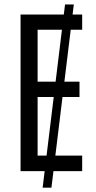

<svg xmlns="http://www.w3.org/2000/svg" viewBox="-20 -780 439 875"><path d="M316.4 -759.8 214.4 75.2H174.3L276.4 -759.8ZM354.5 0H73.7V-713.9H354.5V-644.5H151.4V-407.7H342.3V-337.9H151.4V-70.8H354.5Z"/></svg>

Font: Open Sans Condensed
Style: Regular
Weight: 400
Width: 3
Designer: Monotype Design Team
Foundry: Monotype Imaging Inc.
Version: Version 3.000